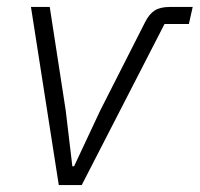

<svg xmlns="http://www.w3.org/2000/svg" viewBox="-20 -532 574 552"><path d="M215 0H149L69 -512H123L169 -214L188 -54H193L268 -214L397 -468Q409 -492 425 -502Q441 -512 468 -512H534L523 -463H453Z"/></svg>

Font: IBM Plex Sans Light
Style: Italic
Weight: 300
Italic angle: -11.31°
Designer: Mike Abbink, Paul van der Laan, Pieter van Rosmalen
Foundry: Bold Monday
Version: Version 3.201